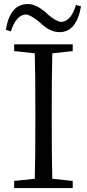

<svg xmlns="http://www.w3.org/2000/svg" viewBox="-20 -953 440 973"><path d="M365.2 -927.7 390.6 -920.9Q368.2 -791 282.2 -790Q240.2 -790 199.2 -824.2Q196.3 -827.1 193.4 -829.1Q187.5 -834 176.8 -843.8Q134.8 -877 112.3 -879.9Q61.5 -877.9 35.2 -793.9L9.8 -801.8Q30.3 -931.6 120.1 -932.6Q159.2 -932.6 201.2 -898.4Q204.1 -896.5 208 -893.6Q213.9 -888.7 224.6 -877.9Q266.6 -843.8 289.1 -841.8Q339.8 -843.8 365.2 -927.7ZM348.6 -728.5V-694.3L245.1 -682.6Q242.2 -586.9 242.2 -391.6V-336.9Q242.2 -142.6 245.1 -46.9L348.6 -36.1V0H51.8V-36.1L156.2 -46.9Q159.2 -142.6 159.2 -336.9V-391.6Q159.2 -586.9 156.2 -682.6L51.8 -694.3V-728.5Z"/></svg>

Font: GenYoMin JP Regular
Style: Regular
Weight: 400
Version: Version 1.001;PS 1;hotconv 16.6.51;makeotf.lib2.5.65220 DEVE